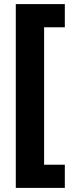

<svg xmlns="http://www.w3.org/2000/svg" viewBox="-20 -750 358 936"><path d="M296 166H57V-730H296V-617H195V53H296Z"/></svg>

Font: Noto Sans Khmer SemiCondensed ExtraBold
Style: Regular
Weight: 800
Width: 4
Designer: Danh Hong and the Monotype Design Team
Foundry: Monotype Imaging Inc.
Version: Version 2.004